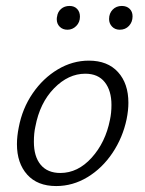

<svg xmlns="http://www.w3.org/2000/svg" viewBox="-20 -622 488 646"><path d="M171 -557Q171 -563 172 -566Q174 -582 185.5 -592Q197 -602 214 -602Q230 -602 239.5 -592Q249 -582 249 -566Q249 -547 236.5 -534.5Q224 -522 207 -522Q191 -522 181 -532Q171 -542 171 -557ZM347 -558Q347 -577 359 -589.5Q371 -602 390 -602Q406 -602 416 -592.5Q426 -583 426 -567Q426 -548 414 -535Q402 -522 383 -522Q367 -522 357 -532.5Q347 -543 347 -558ZM37 -137Q37 -163 43 -193Q55 -257 90 -308Q125 -359 174.5 -388.5Q224 -418 279 -418Q342 -418 377 -379.5Q412 -341 412 -276Q412 -251 406 -221Q393 -159 358.5 -107.5Q324 -56 274.5 -26Q225 4 169 4Q106 4 71.5 -34.5Q37 -73 37 -137ZM350 -219Q355 -242 355 -269Q355 -317 332.5 -345.5Q310 -374 267 -374Q210 -374 162 -325Q114 -276 99 -196Q94 -174 94 -145Q94 -95 117 -67.5Q140 -40 183 -40Q242 -40 288.5 -91.5Q335 -143 350 -219Z"/></svg>

Font: Ysabeau Infant Semilight
Style: Italic
Weight: 300
Italic angle: -12°
Designer: Christian Thalmann (Catharsis Fonts)
Version: Version 0.003